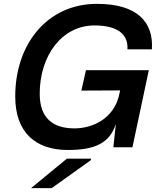

<svg xmlns="http://www.w3.org/2000/svg" viewBox="-20 -764 826 996"><path d="M186 -278C186 -475 301 -632 470 -632C594 -632 646 -583 641 -508H768C777 -649 693 -744 483 -744C225 -744 59 -535 59 -264C59 -76 165 14 332 14C467 14 548 -18 581 -121L568 0H667L752 -400H426L402 -294L603 -295L600 -280C573 -143 453 -98 367 -98C254 -98 186 -151 186 -278ZM141 212H248L451 67L453 59H327Z"/></svg>

Font: Nacelle SemiBold
Style: Italic
Weight: 600
Italic angle: -12°
Designer: Sora Sagano
Foundry: Sora Sagano
Version: Version 1.000;FEAKit 1.0